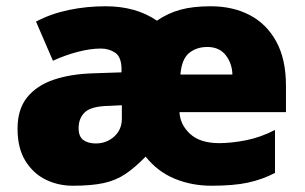

<svg xmlns="http://www.w3.org/2000/svg" viewBox="-20 -583 975 613"><path d="M653 -563Q723 -563 777 -535Q831 -507 862 -450.5Q893 -394 893 -309V-225H553Q555 -185 587 -155.5Q619 -126 680 -126Q718 -126 764.5 -135Q811 -144 858 -168V-31Q818 -10 772 0Q726 10 655 10Q592 10 537.5 -12.5Q483 -35 445 -83Q411 -48 380.5 -27.5Q350 -7 311 1.5Q272 10 212 10Q166 10 126 -9.5Q86 -29 61 -69.5Q36 -110 36 -172Q36 -234 66.5 -272Q97 -310 151.5 -328.5Q206 -347 279 -349L368 -352V-361Q368 -401 348 -414.5Q328 -428 302 -428Q269 -428 228.5 -417.5Q188 -407 149 -389L95 -514Q142 -539 199 -551Q256 -563 317 -563Q414 -563 481 -517Q516 -541 556 -552Q596 -563 653 -563ZM642 -433Q607 -433 583.5 -413.5Q560 -394 556 -345H722Q721 -381 700.5 -407Q680 -433 642 -433ZM328 -245Q272 -244 251.5 -225Q231 -206 231 -174Q231 -147 246 -136Q261 -125 286 -125Q320 -125 344.5 -147Q369 -169 369 -204V-247Z"/></svg>

Font: Noto Sans Khmer UI Black
Style: Regular
Weight: 900
Designer: Danh Hong and the Monotype Design Team
Foundry: Monotype Imaging Inc.
Version: Version 2.002; ttfautohint (v1.8.4.7-5d5b)